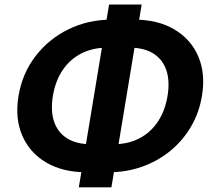

<svg xmlns="http://www.w3.org/2000/svg" viewBox="-20 -783 933 839"><path d="M357.2 -30.3Q254.3 -30.3 182.1 -72.8Q109.9 -115.3 77.3 -190.5Q44.7 -265.7 60.8 -363.5Q77.1 -461.4 134.5 -536.7Q191.9 -612 278.4 -654.6Q364.9 -697.2 467.8 -697.2H566.1Q669.3 -697.2 741.4 -654.7Q813.5 -612.3 846.1 -537.3Q878.7 -462.3 862.6 -364.7Q850.6 -291 814.7 -229.7Q778.8 -168.5 724.3 -123.8Q669.8 -79.1 601.3 -54.7Q532.8 -30.3 455.6 -30.3ZM377.5 -152.8H476.1Q539.4 -152.8 588.6 -178.2Q637.8 -203.7 669.5 -250.9Q701.2 -298.2 712.1 -363.5Q722.9 -429.1 706.8 -476.4Q690.7 -523.7 650.1 -549.2Q609.4 -574.7 546.1 -574.7H447.5Q385.1 -574.7 335.7 -549.5Q286.2 -524.3 254.1 -477.1Q221.9 -429.8 211 -363.3Q200.4 -297.7 216.7 -250.5Q233 -203.2 274 -178Q314.9 -152.8 377.5 -152.8ZM324.4 35.7 456.6 -763.2H599L466.8 35.7Z"/></svg>

Font: Adwaita Sans
Style: Italic
Weight: 400
Italic angle: -9.39999°
Designer: Rasmus Andersson
Foundry: rsms
Version: Version 4.001;git-9221beed3